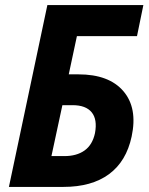

<svg xmlns="http://www.w3.org/2000/svg" viewBox="-20 -734 585 754"><path d="M15 0 166 -714H543L518 -592H282L250 -442H288Q408 -442 464.5 -376Q521 -310 497 -198Q476 -100 408 -50Q340 0 229 0ZM182 -121H233Q281 -121 312 -143Q343 -165 353 -211Q363 -265 340 -293Q317 -321 265 -321H225Z"/></svg>

Font: Noto Sans SemiCondensed
Style: Bold Italic
Weight: 700
Width: 4
Italic angle: -12°
Designer: Monotype Design Team
Foundry: Monotype Imaging Inc.
Version: Version 2.013; ttfautohint (v1.8.4.7-5d5b)